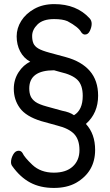

<svg xmlns="http://www.w3.org/2000/svg" viewBox="-20 -840 540 945"><path d="M245.1 85Q178.2 85 128.7 58.6Q79.1 32.2 40 -22.9Q34.2 -30.8 34.2 -42Q34.2 -60.1 44.7 -79.1Q55.2 -98.1 71.8 -98.1Q84 -98.1 90.8 -86.9Q100.1 -65.9 139.2 -28.8Q180.2 9.8 245.1 9.8Q305.2 9.8 338.1 -20.5Q371.1 -50.8 371.1 -101.1Q371.1 -152.8 345 -180.4Q318.8 -208 261.2 -222.2L182.1 -244.1Q107.9 -267.1 77.9 -308.1Q47.9 -349.1 47.9 -402.8Q47.9 -448.2 71.5 -484.6Q95.2 -521 128.9 -536.1Q96.2 -554.2 79.1 -587.2Q62 -620.1 62 -661.1Q62 -701.2 84.5 -737.1Q106.9 -772.9 148.9 -796.4Q190.9 -819.8 247.1 -819.8Q356.9 -819.8 420.9 -750Q431.2 -738.8 431.2 -722.9Q431.2 -707 422.6 -688.5Q414.1 -669.9 397.9 -669.9Q388.2 -669.9 379.9 -681.2Q366.2 -707 312 -735.8Q288.1 -746.1 246.1 -746.1Q191.9 -746.1 165 -720Q138.2 -693.8 138.2 -663.1Q138.2 -641.1 144.5 -626.5Q150.9 -611.8 168.5 -601.3Q186 -590.8 225.1 -580.3Q264.2 -569.8 303.2 -559.1Q380.9 -538.1 421.9 -491Q462.9 -443.8 462.9 -369.1Q462.9 -283.2 402.8 -230Q448.2 -181.2 448.2 -102.1Q448.2 5.9 354 60.1Q309.1 85 245.1 85ZM344.2 -272.9Q387.2 -298.8 387.2 -368.2Q387.2 -420.9 361.6 -446.5Q335.9 -472.2 275.9 -485.8Q248 -494.1 246.1 -494.1Q124 -494.1 124 -404.8Q124 -382.8 130.6 -366.9Q137.2 -351.1 154.5 -338.6Q171.9 -326.2 210 -315.9L286.1 -294.9Q323.2 -288.1 344.2 -272.9Z"/></svg>

Font: LXGW WenKai Mono GB Screen
Style: Regular
Weight: 400
Monospace: yes
Designer: LXGW / Fontworks Inc.
Foundry: LXGW / Fontworks Inc.
Version: Version 1.510;January 18,2025